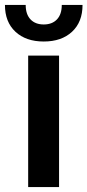

<svg xmlns="http://www.w3.org/2000/svg" viewBox="-47 -757 354 777"><path d="M67 0V-532H192V0ZM-27 -737H57Q57 -699 76.5 -678.5Q96 -658 130 -658Q164 -658 183.5 -678.5Q203 -699 203 -737H287Q287 -668 244.5 -628.5Q202 -589 130 -589Q58 -589 15.5 -628.5Q-27 -668 -27 -737Z"/></svg>

Font: Mona Sans SemiBold
Style: Regular
Weight: 600
Designer: Deni Anggara
Foundry: GitHub
Version: Version 2.000;Glyphs 3.2.3 (3260)